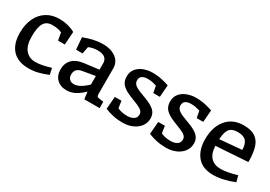

<svg xmlns="http://www.w3.org/2000/svg" viewBox="3 -1067 2318 1651"><g transform="rotate(30 1162.0 -241.0)"><path d="M34 -220Q34 -302 63 -363.5Q92 -425 145.5 -458.5Q199 -492 270 -492Q317 -492 360 -480.5Q403 -469 428 -453L419 -324H352L339 -398Q301 -416 246 -416Q187 -416 162.5 -374.5Q138 -333 138 -242Q138 -155 174.5 -111Q211 -67 273 -67Q308 -67 344 -74.5Q380 -82 424 -95L438 -33Q386 -12 342.5 -1Q299 10 250 10Q145 10 89.5 -49Q34 -108 34 -220Z M952 -63V0H800L791 -71Q750 -31 710.5 -10.5Q671 10 627 10Q566 10 530 -25.5Q494 -61 494 -122Q494 -182 531 -220Q568 -258 637 -267L786 -286V-348Q786 -385 762 -403.5Q738 -422 691 -422Q642 -422 603 -404L590 -334H525L516 -452Q620 -492 706 -492Q781 -492 832 -455.5Q883 -419 883 -352V-103Q883 -86 887.5 -78.5Q892 -71 905 -70ZM656 -67Q712 -67 786 -138V-223L663 -202Q630 -197 612.5 -178.5Q595 -160 595 -130Q595 -100 611.5 -83.5Q628 -67 656 -67Z M1017 -149H1083L1093 -80Q1133 -60 1189 -60Q1227 -60 1252 -75.5Q1277 -91 1277 -124Q1277 -145 1261 -160Q1245 -175 1211 -189L1139 -218Q1075 -243 1046 -273Q1017 -303 1017 -354Q1017 -399 1042.5 -430Q1068 -461 1109 -476.5Q1150 -492 1196 -492Q1247 -492 1290.5 -482Q1334 -472 1361 -462L1352 -343H1287L1274 -410Q1248 -418 1229.5 -421.5Q1211 -425 1184 -425Q1151 -425 1131 -411.5Q1111 -398 1111 -369Q1111 -344 1129 -327Q1147 -310 1188 -294L1258 -267Q1318 -244 1347 -215.5Q1376 -187 1376 -142Q1376 -95 1349 -60.5Q1322 -26 1278.5 -8Q1235 10 1186 10Q1133 10 1091.5 1Q1050 -8 1007 -25Z M1448 -149H1514L1524 -80Q1564 -60 1620 -60Q1658 -60 1683 -75.5Q1708 -91 1708 -124Q1708 -145 1692 -160Q1676 -175 1642 -189L1570 -218Q1506 -243 1477 -273Q1448 -303 1448 -354Q1448 -399 1473.5 -430Q1499 -461 1540 -476.5Q1581 -492 1627 -492Q1678 -492 1721.5 -482Q1765 -472 1792 -462L1783 -343H1718L1705 -410Q1679 -418 1660.5 -421.5Q1642 -425 1615 -425Q1582 -425 1562 -411.5Q1542 -398 1542 -369Q1542 -344 1560 -327Q1578 -310 1619 -294L1689 -267Q1749 -244 1778 -215.5Q1807 -187 1807 -142Q1807 -95 1780 -60.5Q1753 -26 1709.5 -8Q1666 10 1617 10Q1564 10 1522.5 1Q1481 -8 1438 -25Z M2273 -96 2289 -36Q2242 -16 2187 -3Q2132 10 2080 10Q1978 10 1924.5 -53Q1871 -116 1871 -223Q1871 -345 1932 -418.5Q1993 -492 2104 -492Q2176 -492 2217.5 -463.5Q2259 -435 2275.5 -379.5Q2292 -324 2292 -238L1976 -217Q1979 -142 2014.5 -104.5Q2050 -67 2113 -67Q2173 -67 2273 -96ZM1976 -283 2194 -302Q2194 -358 2169.5 -387Q2145 -416 2089 -416Q2049 -416 2026 -404Q2003 -392 1991.5 -363.5Q1980 -335 1976 -283Z"/></g></svg>

Font: Enriqueta Medium
Style: Regular
Weight: 500
Designer: Viviana Monsalve, Gustavo Ibarra
Foundry: 72Puntos
Version: Version 2.000